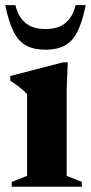

<svg xmlns="http://www.w3.org/2000/svg" viewBox="-20 -710 346 730"><path d="M237.5 -473 233.5 -368.5V-41.5L291 -18.5V0H24.5V-18.5L83 -41.5V-351.5Q76 -360 66.5 -368.2Q57 -376.5 45 -385.5Q33 -394.5 19 -403.5V-421L219.5 -473ZM153 -599.5Q184 -599.5 206.8 -609.2Q229.5 -619 244.8 -639.2Q260 -659.5 267.5 -690.5H306Q293 -626 274 -589Q255 -552 225.8 -536.5Q196.5 -521 153 -521Q109.5 -521 80.2 -536.5Q51 -552 32 -589Q13 -626 0 -690.5H38.5Q46 -659.5 61.2 -639.2Q76.5 -619 99.2 -609.2Q122 -599.5 153 -599.5Z"/></svg>

Font: Newsreader 36pt
Style: Bold
Weight: 700
Designer: Hugues Gentile
Foundry: Production Type
Version: Version 1.003